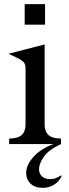

<svg xmlns="http://www.w3.org/2000/svg" viewBox="-20 -694 334 925"><path d="M99 -575V-674H197V-575ZM274 151 277 154Q264 182 239.5 196.5Q215 211 186 211Q148 211 127 190.5Q106 170 106 139Q106 101 141.5 61.5Q177 22 238 0H24V-26L45 -28Q74 -31 88.5 -47.5Q103 -64 103 -95V-364Q103 -384 94.5 -394Q86 -404 57 -418L21 -435L195 -480V-95Q195 -64 209.5 -47.5Q224 -31 253 -28L274 -26V0L262 6Q211 31 189.5 63.5Q168 96 168 121Q168 143 182.5 156Q197 169 222 169Q238 169 249.5 164Q261 159 274 151Z"/></svg>

Font: Redaction
Style: Regular
Weight: 400
Designer: Jeremy Mickel / Forest Young
Foundry: MCKL
Version: Version 2.001; Redaction